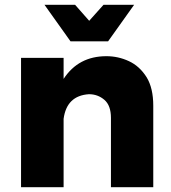

<svg xmlns="http://www.w3.org/2000/svg" viewBox="-20 -783 714 803"><path d="M621 0H444V-290Q444 -342 416.5 -365.5Q389 -389 352 -389Q259 -383 246 -286V0H68V-541H246V-453Q308 -548 425 -548Q474.5 -548 519.2 -527.2Q564 -506.5 593.5 -459.5Q621 -414 621 -341ZM432 -610H275L166 -763H294L353 -696L413 -763H541Z"/></svg>

Font: Argentum Novus
Style: Bold
Weight: 700
Designer: Julieta Ulanovsky (font) & Cristiano Sobral (main changes)
Foundry: Julieta Ulanovsky (font) & Cristiano Sobral (main changes)
Version: Version 3.00;November 27, 2020;FontCreator 13.0.0.2655 64-bi